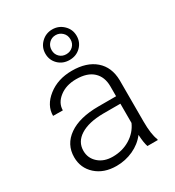

<svg xmlns="http://www.w3.org/2000/svg" viewBox="-188 -885 912 1003"><g transform="rotate(-30 268.0 -383.0)"><path d="M409.7 0Q400.9 -24.9 398.4 -73.7Q367.7 -33.7 320.1 -12Q272.5 9.8 219.2 9.8Q143.1 9.8 95.9 -32.7Q48.8 -75.2 48.8 -140.1Q48.8 -217.3 113 -262.2Q177.2 -307.1 292 -307.1H397.9V-367.2Q397.9 -423.8 363 -456.3Q328.1 -488.8 261.2 -488.8Q200.2 -488.8 160.2 -457.5Q120.1 -426.3 120.1 -382.3L61.5 -382.8Q61.5 -445.8 120.1 -491.9Q178.7 -538.1 264.2 -538.1Q352.5 -538.1 403.6 -493.9Q454.6 -449.7 456.1 -370.6V-120.6Q456.1 -43.9 472.2 -5.9V0ZM226.1 -42Q284.7 -42 330.8 -70.3Q377 -98.6 397.9 -146V-262.2H293.5Q206.1 -261.2 156.7 -230.2Q107.4 -199.2 107.4 -145Q107.4 -100.6 140.4 -71.3Q173.3 -42 226.1 -42ZM189 -683.6Q189 -722.7 216.6 -749.5Q244.1 -776.4 283.2 -776.4Q321.8 -776.4 349.6 -749.5Q377.4 -722.7 377.4 -683.6Q377.4 -645 350.6 -618.7Q323.7 -592.3 283.2 -592.3Q242.7 -592.3 215.8 -618.7Q189 -645 189 -683.6ZM226.6 -683.6Q226.6 -659.2 242.7 -643.1Q258.8 -627 283.2 -627Q307.1 -627 323.7 -642.8Q340.3 -658.7 340.3 -683.6Q340.3 -709.5 323.2 -725.6Q306.2 -741.7 283.2 -741.7Q259.3 -741.7 242.9 -725.1Q226.6 -708.5 226.6 -683.6Z"/></g></svg>

Font: RobotoInd Light
Style: Regular
Weight: 300
Designer: Google
Version: Version 2.001151; 2014